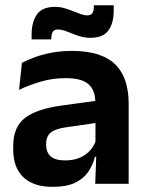

<svg xmlns="http://www.w3.org/2000/svg" viewBox="-20 -695 556 726"><path d="M466.5 0H340L344.5 -120L341 -131V-284.5L340.5 -306.5Q340.5 -354.5 314.2 -377Q288 -399.5 228.5 -399.5Q178 -399.5 133.8 -386.2Q89.5 -373 52 -355.5L63 -457.5Q85 -469 113.2 -479.2Q141.5 -489.5 176.5 -496Q211.5 -502.5 252 -502.5Q312 -502.5 353.5 -488.2Q395 -474 419.8 -447.5Q444.5 -421 455.5 -384.2Q466.5 -347.5 466.5 -303ZM179.5 11.5Q106.5 11.5 68.2 -25Q30 -61.5 30 -129V-143Q30 -214.5 74 -248.8Q118 -283 213.5 -296L352.5 -315L360 -232.5L232 -214Q190 -208.5 172.2 -194Q154.5 -179.5 154.5 -151.5V-146.5Q154.5 -119 171.8 -103.8Q189 -88.5 226 -88.5Q259 -88.5 282.5 -99Q306 -109.5 321.2 -126.8Q336.5 -144 343 -165.5L361 -102H339Q331 -70.5 313.2 -44.8Q295.5 -19 263.5 -3.8Q231.5 11.5 179.5 11.5ZM321.5 -552Q303.5 -552 286.8 -556.5Q270 -561 254.5 -567.5Q239 -574 225.2 -578.8Q211.5 -583.5 199.5 -583.5Q185.5 -583.5 180 -575.2Q174.5 -567 174 -550.5V-546H99.5V-564Q99.5 -611.5 119.5 -640.2Q139.5 -669 188 -669Q207 -669 224 -664Q241 -659 256.2 -652.8Q271.5 -646.5 285 -641.8Q298.5 -637 310 -637Q324 -637 329.5 -645.5Q335 -654 335 -670V-675H410V-655.5Q410 -608 390 -580Q370 -552 321.5 -552Z"/></svg>

Font: Anek Devanagari Medium SemiBold
Style: Regular
Weight: 600
Version: Version 1.003